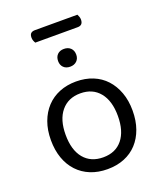

<svg xmlns="http://www.w3.org/2000/svg" viewBox="-148 -897 849 1005"><g transform="rotate(-20 276.5 -394.0)"><path d="M147 -739Q143 -745 140 -753Q137 -761 137 -770Q137 -787 145 -794Q153 -801 167 -801H404Q407 -796 410 -787.5Q413 -779 413 -771Q413 -739 383 -739ZM504 -231Q504 -175 488 -130Q472 -85 442.5 -53Q413 -21 371 -4Q329 13 277 13Q225 13 183 -4Q141 -21 111 -53Q81 -85 65 -130Q49 -175 49 -231Q49 -287 65.5 -332Q82 -377 112 -409Q142 -441 184 -458Q226 -475 277 -475Q328 -475 370 -458Q412 -441 441.5 -409Q471 -377 487.5 -332Q504 -287 504 -231ZM277 -409Q209 -409 170 -362Q131 -315 131 -231Q131 -146 169.5 -99.5Q208 -53 277 -53Q346 -53 384 -100Q422 -147 422 -231Q422 -315 383.5 -362Q345 -409 277 -409ZM327 -607Q327 -585 313 -571.5Q299 -558 276 -558Q253 -558 239.5 -571.5Q226 -585 226 -607Q226 -630 239.5 -643.5Q253 -657 276 -657Q299 -657 313 -643.5Q327 -630 327 -607Z"/></g></svg>

Font: Baloo 2
Style: Regular
Weight: 400
Designer: Sarang Kulkarni and Ek Type
Foundry: Ek Type
Version: Version 1.640;hotconv 1.0.111;makeotfexe 2.5.65597; ttfautoh